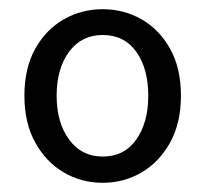

<svg xmlns="http://www.w3.org/2000/svg" viewBox="-20 -829 447 417"><path d="M203 -432Q157 -432 118.5 -454.5Q80 -477 56.5 -519.5Q33 -562 33 -621Q33 -681 56.5 -723Q80 -765 118.5 -787Q157 -809 203 -809Q249 -809 287.5 -787Q326 -765 349.5 -723Q373 -681 373 -621Q373 -562 349.5 -519.5Q326 -477 287.5 -454.5Q249 -432 203 -432ZM203 -489Q250 -489 276 -526Q302 -563 302 -621Q302 -680 276 -716.5Q250 -753 203 -753Q157 -753 130 -716.5Q103 -680 103 -621Q103 -563 130 -526Q157 -489 203 -489Z"/></svg>

Font: Noto Sans TC Thin
Style: Regular
Weight: 400
Version: Version 2.004-H2;hotconv 1.0.118;makeotfexe 2.5.65603